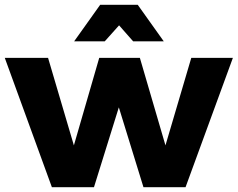

<svg xmlns="http://www.w3.org/2000/svg" viewBox="-25 -783 994 803"><path d="M-5 -541H176L284 -175L390 -541H560L667 -175L775 -541H949L751 0H575L472 -334L368 0H192ZM660 -610H532L473 -677L413 -610H285L394 -763H551Z"/></svg>

Font: Montserrat arm2
Style: Bold
Weight: 700
Designer: Julieta Ulanovsky
Foundry: Julieta Ulanovsky
Version: Version 6.000